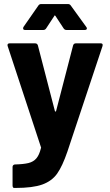

<svg xmlns="http://www.w3.org/2000/svg" viewBox="-20 -729 545 948"><path d="M49 199Q46 199 44 195.5Q42 192 42 187V95Q42 90 45.5 86.5Q49 83 54 83Q96 82 120.5 76Q145 70 159.5 53Q174 36 182 3Q183 2 183 1Q183 -1 182 -3L18 -501Q17 -503 17 -506Q17 -515 28 -515H153Q164 -515 167 -505L251 -181Q252 -178 254 -178Q256 -178 257 -181L341 -505Q344 -515 355 -515H477Q483 -515 485 -512.5Q487 -510 487 -507Q487 -504 486 -501L313 19Q288 92 262 128.5Q236 165 189 182Q142 199 56 199ZM104 -581Q97 -581 95.5 -584Q94 -587 94 -589Q94 -592 96 -596L169 -701Q174 -709 183 -709H316Q325 -709 330 -701L406 -596Q409 -592 409 -589Q409 -581 398 -581H308Q299 -581 294 -589L254 -650Q252 -653 251 -653Q249 -653 248 -650L208 -589Q203 -581 194 -581Z"/></svg>

Font: LinhAnh
Style: Bold
Weight: 700
Designer: Jeremy Tribby
Foundry: Tribby Type
Version: Version 1.408